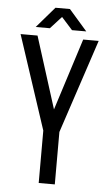

<svg xmlns="http://www.w3.org/2000/svg" viewBox="-57 -878 521 916"><g transform="rotate(5 203.0 -420.0)"><path d="M206.1 -798.8 152.8 -740.2H85L170.9 -839.8H240.2L327.1 -740.2H258.8ZM164.1 0V-251L16.1 -700.2H97.2L206.1 -356L315.9 -700.2H390.1L241.2 -251V0Z"/></g></svg>

Font: Bebas Neue Regular
Style: Regular
Weight: 400
Designer: Ryoichi Tsunekawa
Foundry: Ryoichi Tsunekawa
Version: Version 001.003